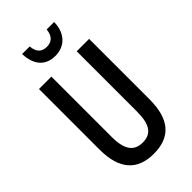

<svg xmlns="http://www.w3.org/2000/svg" viewBox="-280 -1003 1094 1094"><g transform="rotate(-45 267.0 -456.5)"><path d="M396 -923H336C331 -874 307 -852 267 -852C226 -852 203 -875 199 -923H138C141 -829 189 -781 265 -781C342 -781 395 -835 396 -923ZM469 -227V-714H369V-227C369 -121 335 -80 268 -80C201 -80 165 -122 165 -226V-714H65V-226C65 -65 136 10 267 10C400 10 469 -65 469 -227Z"/></g></svg>

Font: Noto Sans Devanagari ExtraCondensed Medium
Style: Regular
Weight: 500
Width: 2
Designer: Jelle Bosma - Monotype Design Team
Foundry: Monotype Imaging Inc.
Version: Version 2.004